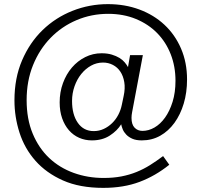

<svg xmlns="http://www.w3.org/2000/svg" viewBox="-20 -732 975 930"><path d="M610 -465H672L620 -189Q617 -174 617 -161Q617 -129 632 -113.5Q647 -98 670 -98Q700 -98 728.5 -114.5Q757 -131 779.5 -162.5Q802 -194 816 -239Q830 -284 830 -341Q830 -410 807 -469Q784 -528 741.5 -571.5Q699 -615 638.5 -640Q578 -665 504 -665Q423 -665 351 -634.5Q279 -604 225 -548.5Q171 -493 140 -416.5Q109 -340 109 -247Q109 -155 138.5 -84.5Q168 -14 218.5 33.5Q269 81 337 105.5Q405 130 482 130Q529 130 568 122.5Q607 115 641.5 101Q676 87 707 67.5Q738 48 770 24L800 66Q733 120 656 149Q579 178 480 178Q366 178 285 142Q204 106 151.5 46.5Q99 -13 74.5 -89.5Q50 -166 50 -246Q50 -354 87 -440Q124 -526 186.5 -586.5Q249 -647 331 -679.5Q413 -712 503 -712Q585 -712 655 -686Q725 -660 776.5 -612Q828 -564 857 -496.5Q886 -429 886 -347Q886 -284 870 -230.5Q854 -177 825 -137Q796 -97 756 -74.5Q716 -52 667 -52Q639 -52 621 -60Q603 -68 591.5 -80Q580 -92 574.5 -105.5Q569 -119 567 -130Q548 -99 512 -75.5Q476 -52 425 -52Q392 -52 363.5 -64.5Q335 -77 314 -101Q293 -125 281 -159Q269 -193 269 -236Q269 -286 285 -329.5Q301 -373 328.5 -405Q356 -437 393 -455.5Q430 -474 472 -474Q500 -474 521.5 -467.5Q543 -461 558.5 -451.5Q574 -442 584 -430Q594 -418 600 -407ZM579 -267Q587 -304 582 -334Q577 -364 563 -385Q549 -406 527 -417.5Q505 -429 479 -429Q448 -429 421 -414Q394 -399 373.5 -373.5Q353 -348 341 -314Q329 -280 329 -243Q329 -177 357 -137Q385 -97 434 -97Q460 -97 482.5 -107.5Q505 -118 523 -135.5Q541 -153 553 -176Q565 -199 570 -224Z"/></svg>

Font: Post Grotesk Light
Style: Light
Weight: 300
Version: Version 1.0